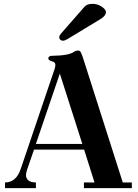

<svg xmlns="http://www.w3.org/2000/svg" viewBox="-20 -972 713 992"><path d="M286.1 -779.3Q286.1 -787.6 294.9 -798.3L416.5 -937Q429.7 -952.1 458 -952.1Q484.4 -952.1 505.9 -937.3Q527.3 -922.4 527.3 -910.6Q527.3 -890.1 498.5 -873L327.6 -769.5Q314.5 -761.7 304.7 -761.7Q296.4 -761.7 291.3 -766.8Q286.1 -772 286.1 -779.3ZM5.9 0V-29.3Q64 -29.3 87.4 -100.1L262.2 -615.7Q266.1 -628.4 266.1 -636.7Q266.1 -650.4 249.5 -654.8Q229.5 -660.2 229.5 -670.9Q229.5 -676.8 235.1 -680.2Q240.7 -683.6 246.1 -683.6Q335.4 -684.6 361.3 -703.6Q371.1 -710.9 384.8 -710.9Q392.6 -710.9 397.5 -701.9Q402.3 -692.9 409.7 -670.4L614.3 -29.3H661.1V0H413.6V-29.3H468.3L414.6 -199.2H155.8L120.1 -95.7Q114.3 -79.6 114.3 -66.4Q114.3 -51.3 126.5 -40.3Q138.7 -29.3 165.5 -29.3V0ZM165.5 -228.5H405.3L289.1 -591.8Z"/></svg>

Font: Monomachus
Style: Medium
Weight: 500
Designer: Alexey Kryukov
Version: Version 1.0